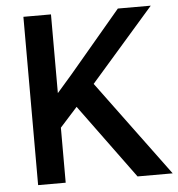

<svg xmlns="http://www.w3.org/2000/svg" viewBox="-51 -759 749 808"><g transform="rotate(-5 323.0 -355.5)"><path d="M646 0H497.5L267.5 -314L194 -232.5V0H77.5V-711H194V-379H194.5L258 -452L476.5 -711H615.5L347.5 -404Z"/></g></svg>

Font: Roberto Sans Medium
Style: Regular
Weight: 500
Designer: Google (font) & Cristiano Sobral (main changes)
Version: Version 1.000;October 12, 2021;FontCreator 14.0.0.2814 64-bi